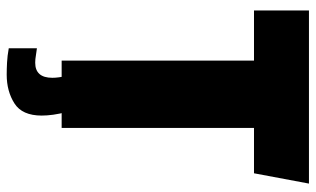

<svg xmlns="http://www.w3.org/2000/svg" viewBox="-200 -560 920 559"><g transform="rotate(90 259.5 -280.0)"><path d="M484 -560H352V0H156V-560H10V-720H514ZM305 -16Q311 6 313.5 24.5Q316 43 316 58Q316 115 280.5 137.5Q245 160 197 160Q181 160 161.5 159Q142 158 120 154V72Q130 73 141 75Q152 77 162 77Q206 77 206 27Q206 9 200 -16Z"/></g></svg>

Font: Protest Strike
Style: Regular
Weight: 400
Designer: Octavio Pardo
Foundry: Ashler Design
Version: Version 2.005; ttfautohint (v1.8.4.7-5d5b)